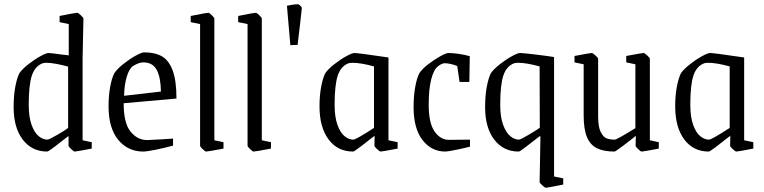

<svg xmlns="http://www.w3.org/2000/svg" viewBox="-20 -703 3590 902"><path d="M44 -200Q44 -252 51.5 -293.5Q59 -335 71 -359Q84 -378 112.5 -400.5Q141 -423 169 -438.5Q197 -454 208 -454Q217 -454 277 -446L303 -443V-590L260 -599V-628Q334 -643 343 -643Q347 -643 359.5 -631.5Q372 -620 372 -616L368 -428V-44L411 -35V-5Q339 9 331 9Q327 9 314.5 -2.5Q302 -14 302 -18V-64L269 -39Q209 9 202 9Q130 9 87 -47Q44 -103 44 -200ZM300 -102V-390Q276 -397 247 -402.5Q218 -408 198 -408Q189 -408 181 -406Q145 -393 130 -349Q115 -305 115 -211Q115 -153 128.5 -116Q142 -79 162 -63Q182 -47 203 -47Q210 -47 249 -69.5Q288 -92 300 -102Z M490 -204Q490 -253 497.5 -294.5Q505 -336 517 -359Q530 -379 559 -402Q588 -425 616.5 -441Q645 -457 657 -457Q708 -457 740.5 -438.5Q773 -420 791 -372.5Q809 -325 809 -240L561 -218Q561 -124 593.5 -84.5Q626 -45 671 -45L750 -49L793 -52V-19Q758 -9 713.5 0Q669 9 653 9Q581 9 535.5 -46Q490 -101 490 -204ZM736 -273Q735 -340 716 -375Q697 -410 653 -410Q633 -410 605 -393Q587 -381 575.5 -342.5Q564 -304 563 -253Z M920 -18V-590L876 -599V-628Q950 -643 959 -643Q963 -643 975 -631.5Q987 -620 987 -616V-44L1030 -35V-5Q957 9 948 9Q944 9 932 -2.5Q920 -14 920 -18Z M1143 -18V-590L1099 -599V-628Q1173 -643 1182 -643Q1186 -643 1198 -631.5Q1210 -620 1210 -616V-44L1253 -35V-5Q1180 9 1171 9Q1167 9 1155 -2.5Q1143 -14 1143 -18Z M1328 -676Q1361 -683 1380 -683Q1384 -683 1391.5 -675.5Q1399 -668 1398 -665Q1393 -614 1378 -492L1344 -491Z M1481 -204Q1481 -253 1488.5 -294Q1496 -335 1508 -359Q1521 -378 1549.5 -400.5Q1578 -423 1606 -438.5Q1634 -454 1645 -454Q1662 -454 1805 -433V-44L1848 -35V-5Q1776 9 1768 9Q1764 9 1751.5 -2.5Q1739 -14 1739 -18L1740 -65L1720 -50Q1646 9 1639 9Q1566 9 1523.5 -48Q1481 -105 1481 -204ZM1737 -102V-391Q1675 -408 1636 -408Q1626 -408 1618 -406Q1582 -393 1567 -349Q1552 -305 1552 -211Q1552 -153 1565.5 -116Q1579 -79 1599 -63Q1619 -47 1640 -47Q1652 -47 1737 -102Z M1923 -200Q1923 -251 1930.5 -293.5Q1938 -336 1950 -359Q1963 -379 1991.5 -401Q2020 -423 2048 -438.5Q2076 -454 2087 -454Q2106 -454 2134.5 -450Q2163 -446 2187 -439L2185 -318H2139L2128 -393Q2093 -406 2069 -406Q2063 -406 2054 -402Q2045 -398 2037 -391Q2017 -375 2005.5 -329Q1994 -283 1994 -211Q1994 -125 2021.5 -85.5Q2049 -46 2089 -46L2188 -47V-14Q2161 -7 2122 1Q2083 9 2072 9Q2007 9 1965 -45Q1923 -99 1923 -200Z M2515 152 2519 -62 2515 -63 2479 -35Q2470 -28 2446 -9.5Q2422 9 2417 9Q2345 9 2302 -47Q2259 -103 2259 -200Q2259 -252 2266.5 -293.5Q2274 -335 2286 -359Q2299 -378 2327.5 -400.5Q2356 -423 2384 -438.5Q2412 -454 2423 -454Q2435 -454 2494.5 -447Q2554 -440 2583 -435V126L2626 135V164Q2553 179 2544 179Q2540 179 2527.5 167.5Q2515 156 2515 152ZM2516 -103 2515 -391Q2453 -408 2414 -408Q2404 -408 2396 -406Q2360 -393 2345 -349Q2330 -305 2330 -211Q2330 -154 2343.5 -117Q2357 -80 2377 -63.5Q2397 -47 2418 -47Q2425 -47 2464 -70Q2503 -93 2516 -103Z M2722 -161V-401L2679 -410V-440Q2752 -454 2760 -454Q2765 -454 2777.5 -442.5Q2790 -431 2790 -427V-156Q2790 -107 2802 -83Q2814 -59 2830 -53Q2846 -47 2868 -47Q2878 -47 2965 -101V-401L2922 -410V-440Q2995 -454 3004 -454Q3008 -454 3020.5 -442.5Q3033 -431 3033 -427V-44L3075 -35V-5Q3003 9 2994 9Q2990 9 2978 -2.5Q2966 -14 2966 -18L2967 -65Q2943 -45 2907 -18Q2871 9 2867 9Q2816 9 2784.5 -6.5Q2753 -22 2737.5 -59Q2722 -96 2722 -161Z M3152 -204Q3152 -253 3159.5 -294Q3167 -335 3179 -359Q3192 -378 3220.5 -400.5Q3249 -423 3277 -438.5Q3305 -454 3316 -454Q3333 -454 3476 -433V-44L3519 -35V-5Q3447 9 3439 9Q3435 9 3422.5 -2.5Q3410 -14 3410 -18L3411 -65L3391 -50Q3317 9 3310 9Q3237 9 3194.5 -48Q3152 -105 3152 -204ZM3408 -102V-391Q3346 -408 3307 -408Q3297 -408 3289 -406Q3253 -393 3238 -349Q3223 -305 3223 -211Q3223 -153 3236.5 -116Q3250 -79 3270 -63Q3290 -47 3311 -47Q3323 -47 3408 -102Z"/></svg>

Font: Grenze Light
Style: Regular
Weight: 300
Designer: Renata Polastri
Foundry: Omnibus-Type
Version: Version 1.002; ttfautohint (v1.8)